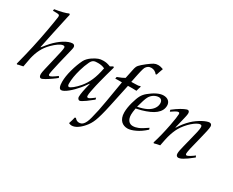

<svg xmlns="http://www.w3.org/2000/svg" viewBox="-133 -1228 2432 2006"><g transform="rotate(30 1083.5 -225.0)"><path d="M19 9.3 12.7 2.4Q30.8 -67.9 44.9 -126Q59.1 -184.1 69.8 -232.9Q83.5 -294.4 94.7 -351.1Q106 -407.7 115.7 -462.4Q125.5 -517.1 132.3 -558.3Q139.2 -599.6 143.1 -627.9Q143.6 -631.8 143.8 -635.5Q144 -639.2 144 -642.6Q144 -651.4 140.4 -656Q136.7 -660.6 127 -662.6Q122.1 -663.6 106.2 -664.3Q90.3 -665 63.5 -664.6L65.9 -684.6Q176.8 -702.1 227.1 -725.6L236.8 -715.8Q231.4 -697.3 228.8 -683.1Q226.1 -668.9 223.6 -659.2L180.7 -461.9L141.1 -272L144.5 -270Q164.1 -294.9 179.7 -313.5Q195.3 -332 206.5 -344.7Q231 -371.6 258.3 -394.8Q285.6 -418 313.2 -435.3Q340.8 -452.6 366.9 -462.4Q393.1 -472.2 414.6 -472.2Q425.8 -472.2 433.8 -463.9Q441.9 -455.6 441.9 -442.9Q441.9 -437.5 441.2 -431.9Q440.4 -426.3 438.2 -415.8Q436 -405.3 431.4 -386.5Q426.8 -367.7 418.9 -335.9Q403.3 -272.9 391.1 -220.7Q378.9 -168.5 369.6 -124Q365.7 -103.5 363.5 -90.8Q361.3 -78.1 361.3 -71.8Q361.3 -64.5 365 -60.3Q368.7 -56.2 374 -56.2Q392.6 -56.2 458.5 -106L468.3 -87.9Q459.5 -80.1 445.8 -69.8Q432.1 -59.6 416.5 -48.6Q400.9 -37.6 384.3 -26.9Q367.7 -16.1 353 -7.6Q338.4 1 326.4 6.1Q314.5 11.2 308.1 11.2Q298.8 11.2 291.5 1.7Q284.2 -7.8 284.2 -29.8Q284.2 -39.6 286.9 -54.9Q289.6 -70.3 294.4 -91.3L331.1 -247.6Q343.8 -301.8 351.6 -336.9Q359.4 -372.1 358.9 -388.2Q358.9 -405.8 339.8 -405.8Q328.1 -405.8 314 -399.7Q299.8 -393.6 284.4 -383.3Q269 -373 252.7 -359.1Q236.3 -345.2 220.7 -329.6Q174.3 -283.2 148.2 -231.7Q122.1 -180.2 107.9 -118.7L86.9 -6.8L36.6 3.9Q31.7 4.9 27.3 6.3Q22.9 7.8 19 9.3Z M908.2 -104 913.6 -83 840.3 -26.4Q817.4 -10.7 799.8 0Q782.2 10.7 772.5 10.7Q763.7 10.7 755.4 1.5Q747.1 -7.8 747.1 -21.5Q747.1 -73.2 779.3 -193.8L775.9 -195.3Q757.3 -168.9 743.2 -150.1Q729 -131.3 718.3 -119.1Q697.8 -94.7 674.6 -71.3Q651.4 -47.9 628.9 -29.5Q606.4 -11.2 586.2 0Q565.9 11.2 551.8 11.2Q534.7 11.2 526.1 -10Q517.6 -31.2 517.6 -70.8Q517.6 -134.8 540 -217.3Q563 -300.8 594.2 -363.3Q604 -382.3 620.4 -399.2Q636.7 -416 655.3 -429.2Q673.8 -442.4 692.1 -452.1Q710.4 -461.9 724.1 -466.8Q748.5 -476.1 781.2 -476.1Q793 -476.1 802.7 -475.3Q812.5 -474.6 822.5 -472.7Q832.5 -470.7 843.8 -467.3Q855 -463.9 869.6 -458.5L900.9 -477.1L911.6 -468.3Q896 -413.6 882.3 -363.3Q868.7 -313 856.4 -264.2Q849.1 -234.9 844 -213.4Q838.9 -191.9 836.4 -177.7Q831.1 -151.9 825.9 -126Q820.8 -100.1 820.8 -78.1Q820.8 -69.8 823.7 -64.7Q826.7 -59.6 834 -59.6Q838.4 -59.6 842.5 -60.5Q846.7 -61.5 854.2 -65.7Q861.8 -69.8 874.3 -78.9Q886.7 -87.9 908.2 -104ZM827.1 -410.6Q809.1 -419.4 789.1 -423.6Q769 -427.7 747.1 -427.7Q730.5 -427.7 717.8 -426.5Q705.1 -425.3 694.8 -420.4Q684.6 -415.5 676.3 -406.5Q668 -397.5 660.2 -381.3Q647.9 -356 637.2 -327.1Q626.5 -298.3 617.2 -265.6Q603 -215.8 595.9 -172.4Q588.9 -128.9 588.9 -90.3Q588.9 -71.8 594 -64.9Q599.1 -58.1 606 -58.1Q613.3 -58.1 625.2 -65.2Q637.2 -72.3 651.9 -84Q666.5 -95.7 682.4 -111.6Q698.2 -127.4 713.4 -145Q754.9 -193.8 781.7 -254.9Q809.1 -316.4 827.1 -410.6Z M981.9 -376.5 986.3 -398.4Q1017.1 -409.7 1038.3 -419.2Q1059.6 -428.7 1072.3 -437Q1073.7 -444.3 1076.2 -456.5Q1078.6 -468.8 1081.8 -482.9Q1085 -497.1 1087.9 -511.7Q1090.8 -526.4 1093.5 -538.6Q1096.2 -550.8 1097.9 -558.6Q1099.6 -566.4 1099.6 -566.9Q1103 -579.1 1107.4 -588.9Q1111.8 -598.6 1120.8 -609.1Q1129.9 -619.6 1145.3 -633.3Q1160.6 -647 1185.5 -666.5Q1207 -682.6 1222.4 -693.6Q1237.8 -704.6 1250.2 -711.2Q1262.7 -717.8 1274.4 -720.7Q1286.1 -723.6 1299.8 -723.6Q1330.6 -723.6 1363.3 -710.4Q1353.5 -683.6 1346.4 -663.3Q1339.4 -643.1 1335.4 -629.4L1324.7 -626Q1312.5 -643.1 1293.7 -652.8Q1274.9 -662.6 1254.4 -662.6Q1231 -662.6 1215.3 -652.1Q1199.7 -641.6 1189.9 -624Q1186.5 -617.7 1182.4 -604Q1178.2 -590.3 1173.8 -572.3Q1169.4 -554.2 1165 -533.9Q1160.6 -513.7 1156.7 -494.1Q1152.8 -474.6 1149.4 -457.8Q1146 -440.9 1144 -430.2Q1170.9 -431.2 1186.8 -431.6Q1202.6 -432.1 1211.9 -432.4Q1221.2 -432.6 1225.1 -433.1Q1229 -433.6 1231.9 -434.3Q1234.9 -435.1 1238.3 -436.3Q1241.7 -437.5 1250 -439.9L1254.4 -434.1Q1249 -417.5 1244.6 -403.3Q1240.2 -389.2 1237.3 -376.5Q1210.4 -377.9 1188.5 -377.9Q1178.7 -377.9 1165.3 -377.7Q1151.9 -377.4 1134.8 -377L1076.7 -104.5Q1061 -30.8 1047.1 19.3Q1033.2 69.3 1022 97.7Q1010.7 126.5 995.6 151.4Q980.5 176.3 960.9 198.2Q945.8 215.8 929.4 230.2Q913.1 244.6 896.7 255.1Q880.4 265.6 863.8 271.2Q847.2 276.9 831.1 276.9Q814.5 276.9 796.4 267.6Q804.7 242.7 810.3 222.9Q815.9 203.1 819.3 187.5L831.5 184.6Q853 211.9 881.8 211.9Q894.5 211.9 907 207.8Q919.4 203.6 930.9 191.4Q942.4 179.2 952.9 157Q963.4 134.8 972.7 98.6Q984.9 52.7 997.1 -5.1Q1009.3 -63 1021 -133.8L1062 -377Q1047.9 -377.4 1038.1 -377.4Q1028.3 -377.4 1023.4 -377.4Q1015.1 -377.4 1004.6 -377.2Q994.1 -377 981.9 -376.5Z M1549.3 -110.4 1555.7 -91.3Q1526.9 -64.9 1499.3 -45.9Q1471.7 -26.9 1444.3 -14.2Q1389.6 11.7 1351.6 11.7Q1330.1 11.7 1310.1 4.6Q1290 -2.4 1274.4 -17.8Q1258.8 -33.2 1249.3 -58.3Q1239.7 -83.5 1239.7 -119.1Q1239.7 -172.4 1258.3 -240.7Q1267.6 -274.4 1276.9 -299.3Q1286.1 -324.2 1295.4 -340.8Q1313.5 -373.5 1346.2 -399.9Q1365.2 -415.5 1385.7 -429.4Q1406.2 -443.4 1427 -453.9Q1447.8 -464.4 1468.5 -470.5Q1489.3 -476.6 1508.8 -476.6Q1527.3 -476.6 1542.7 -471.7Q1558.1 -466.8 1569.1 -457.3Q1580.1 -447.8 1586.4 -433.8Q1592.8 -419.9 1592.8 -402.3Q1592.8 -371.1 1578.9 -345Q1564.9 -318.8 1538.6 -297.4Q1512.2 -275.9 1473.6 -258.5Q1435.1 -241.2 1385.7 -227.1L1322.3 -211.9Q1317.4 -187 1315.2 -167.5Q1313 -147.9 1313 -133.8Q1313 -109.9 1318.6 -91.8Q1324.2 -73.7 1334.2 -61.8Q1344.2 -49.8 1357.7 -43.9Q1371.1 -38.1 1387.2 -38.1Q1417 -38.1 1450.7 -51.8Q1486.3 -65.9 1549.3 -110.4ZM1326.2 -235.8Q1388.7 -247.6 1433.6 -269.5Q1456.5 -281.2 1472.9 -295.4Q1489.3 -309.6 1499.5 -325Q1509.8 -340.3 1514.4 -355.7Q1519 -371.1 1519 -385.3Q1519 -410.2 1506.8 -423.3Q1494.6 -436.5 1474.1 -436.5Q1460.4 -436.5 1445.8 -432.1Q1431.2 -427.7 1417.2 -419.4Q1403.3 -411.1 1391.1 -398.4Q1378.9 -385.7 1370.1 -369.1Q1352.5 -335.4 1326.2 -235.8Z M1668.5 8.3 1662.1 0Q1678.7 -51.8 1693.8 -113Q1709 -174.3 1723.1 -247.1Q1733.4 -300.3 1738 -334.5Q1742.7 -368.7 1743.2 -385.3Q1743.2 -396 1739.7 -400.1Q1736.3 -404.3 1730 -404.3Q1720.7 -404.3 1710.9 -399.9Q1701.2 -395.5 1687.5 -387.2L1648.9 -361.8L1642.6 -381.8L1688 -415.5Q1709.5 -430.7 1728.5 -441.4Q1747.6 -452.1 1762.5 -459.2Q1777.3 -466.3 1787.4 -469.5Q1797.4 -472.7 1800.8 -472.7Q1813.5 -472.7 1818.8 -463.6Q1824.2 -454.6 1824.2 -442.9Q1824.2 -436.5 1823.2 -429Q1822.3 -421.4 1820.1 -409.9Q1817.9 -398.4 1813.7 -381.3Q1809.6 -364.3 1803.7 -339.4L1781.7 -249L1785.2 -248Q1827.1 -316.9 1883.3 -370.6Q1906.2 -392.6 1932.6 -411.1Q1959 -429.7 1984.1 -443.4Q2009.3 -457 2030.8 -464.6Q2052.2 -472.2 2065.4 -472.2Q2078.6 -472.2 2086.7 -463.9Q2094.7 -455.6 2094.7 -439.9Q2094.7 -406.2 2061 -275.9Q2015.6 -102.5 2015.6 -71.3Q2015.6 -61.5 2019.3 -57.4Q2022.9 -53.2 2028.8 -53.2Q2034.7 -53.2 2045.4 -58.1Q2056.2 -63 2068.4 -70.6Q2080.6 -78.1 2092.8 -86.7Q2105 -95.2 2114.3 -102.5L2122.6 -83Q2086.9 -53.7 2060.8 -35.4Q2034.7 -17.1 2015.9 -6.6Q1997.1 3.9 1984.9 7.6Q1972.7 11.2 1965.3 11.2Q1951.7 11.2 1943.6 2.2Q1935.5 -6.8 1935.5 -25.4Q1935.5 -32.2 1936.5 -41.3Q1937.5 -50.3 1939.5 -61.5Q1942.9 -80.1 1952.4 -117.7Q1961.9 -155.3 1976.1 -212.4Q1994.1 -281.2 2003.2 -323.2Q2012.2 -365.2 2011.7 -380.9Q2011.7 -395.5 2006.8 -401.1Q2002 -406.7 1993.2 -406.7Q1975.6 -406.7 1951.2 -392.6Q1926.8 -378.4 1900.9 -355.5Q1875 -332.5 1850.6 -303.2Q1826.2 -273.9 1808.6 -243.2Q1782.2 -197.3 1761.2 -122.1Q1757.3 -107.9 1751.5 -79.8Q1745.6 -51.8 1737.3 -7.3Q1719.2 -4.4 1702.1 -0.5Q1685.1 3.4 1668.5 8.3Z"/></g></svg>

Font: XB Kayhan
Style: Italic
Weight: 400
Italic angle: -12°
Designer: Behnam
Foundry: Irmug
Version: Version 7.300 2009